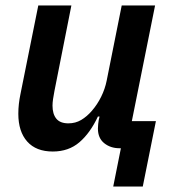

<svg xmlns="http://www.w3.org/2000/svg" viewBox="-20 -542 652 702"><path d="M394 140 422 0H417Q384 0 361 -18.5Q338 -37 338 -72Q338 -80 339 -88.5Q340 -97 341 -103L344 -116H338Q310 -56 270.5 -22Q231 12 173 12Q112 12 79.5 -24.5Q47 -61 47 -126Q47 -144 49 -162Q51 -180 55 -199L120 -522H241L179 -209Q176 -194 174 -180Q172 -166 172 -156Q172 -125 186 -108Q200 -91 230 -91Q256 -91 277 -103.5Q298 -116 316 -137Q336 -160 350 -188.5Q364 -217 370 -247L425 -522H547L462 -99H550L502 140Z"/></svg>

Font: IBM Plex Sans SemiBold
Style: Italic
Weight: 600
Italic angle: -11.31°
Designer: Mike Abbink, Paul van der Laan, Pieter van Rosmalen
Foundry: Bold Monday
Version: Version 3.201